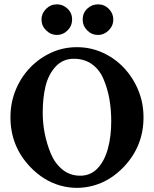

<svg xmlns="http://www.w3.org/2000/svg" viewBox="-20 -874 727 906"><path d="M122.1 -86.9Q29.3 -184.6 29.3 -320.3Q29.3 -388.7 53.7 -448.7Q78.1 -508.8 121.6 -554.2Q165 -599.6 221.7 -625.5Q278.3 -651.4 342.8 -651.4Q407.2 -651.4 464.4 -625.5Q521.5 -599.6 564.5 -554.2Q607.4 -508.8 632.3 -448.7Q657.2 -388.7 657.2 -320.3Q657.2 -184.6 564.5 -86.9Q501 -20.5 421.9 1.5Q342.8 23.4 264.2 1.5Q185.5 -20.5 122.1 -86.9ZM358.4 -44.9Q407.2 -44.9 439.9 -79.1Q472.7 -113.3 488.8 -171.4Q504.9 -229.5 504.9 -301.8Q504.9 -355.5 496.6 -404.3Q488.3 -453.1 469.7 -498Q451.2 -543.9 415 -570.3Q378.9 -596.7 328.1 -596.7Q276.4 -596.7 242.2 -559.6Q208 -521.5 194.8 -466.8Q181.6 -412.1 181.6 -341.8Q181.6 -242.2 219.7 -149.4Q239.3 -102.5 274.9 -73.7Q310.5 -44.9 358.4 -44.9ZM442.4 -709Q413.1 -709 391.6 -730.5Q370.1 -752 370.1 -782.2Q370.1 -812.5 391.6 -833Q413.1 -853.5 442.4 -853.5Q472.7 -853.5 493.7 -832Q514.6 -810.5 514.6 -782.2Q514.6 -752 492.7 -730.5Q470.7 -709 442.4 -709ZM249 -709Q219.7 -709 197.8 -730.5Q175.8 -752 175.8 -782.2Q175.8 -810.5 197.3 -832Q218.8 -853.5 249 -853.5Q277.3 -853.5 298.8 -833Q320.3 -812.5 320.3 -782.2Q320.3 -752 298.8 -730.5Q277.3 -709 249 -709Z"/></svg>

Font: Crimson Text
Style: Bold
Weight: 700
Designer: Sebastian Kosch
Foundry: Sebastian Kosch
Version: Version 1.100